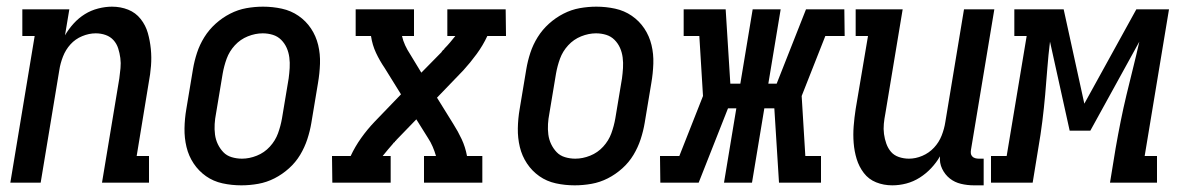

<svg xmlns="http://www.w3.org/2000/svg" viewBox="-20 -548 3540 576"><path d="M11 0 84 -440H47V-520H188L175 -442Q186 -461 201 -477.5Q216 -494 234.5 -505.5Q253 -517 274.5 -522.5Q296 -528 316 -528Q342 -528 364.5 -519Q387 -510 402 -491Q417 -472 423.5 -449Q430 -426 432.5 -401Q435 -376 433 -350.5Q431 -325 426 -299L390 -80H427V0H286L338 -313Q340 -328 341.5 -343.5Q343 -359 341 -374Q339 -389 334.5 -403Q330 -417 320.5 -427.5Q311 -438 297 -443Q283 -448 267 -448Q247 -448 226.5 -439.5Q206 -431 191.5 -415Q177 -399 169 -378.5Q161 -358 158 -338L102 0Z M704 8Q675 8 647.5 2Q620 -4 598 -19.5Q576 -35 561 -57.5Q546 -80 539.5 -107Q533 -134 533.5 -163Q534 -192 539 -221L559 -341Q563 -365 571 -389.5Q579 -414 593 -436.5Q607 -459 627 -477Q647 -495 670.5 -507Q694 -519 719 -523.5Q744 -528 769 -528Q798 -528 825.5 -522Q853 -516 875.5 -500.5Q898 -485 913 -462.5Q928 -440 934.5 -413Q941 -386 940 -357Q939 -328 934 -299L914 -179Q910 -155 902 -130.5Q894 -106 880.5 -83.5Q867 -61 847 -43Q827 -25 803.5 -13Q780 -1 754.5 3.5Q729 8 704 8ZM706 -72Q728 -72 750.5 -81Q773 -90 789.5 -108Q806 -126 814 -148Q822 -170 826 -193L846 -313Q848 -328 849 -344Q850 -360 848 -375.5Q846 -391 840 -404.5Q834 -418 823.5 -428.5Q813 -439 798.5 -443.5Q784 -448 768 -448Q746 -448 723.5 -439Q701 -430 684.5 -412Q668 -394 660 -372Q652 -350 648 -327L628 -207Q625 -192 624 -176Q623 -160 625 -144.5Q627 -129 633.5 -115.5Q640 -102 650 -91.5Q660 -81 675 -76.5Q690 -72 706 -72Z M977 0 976 -80H1032Q1045 -108 1063.5 -134Q1082 -160 1104 -183L1183 -265L1134 -344Q1119 -366 1108 -389.5Q1097 -413 1093 -440H1047V-520H1222V-440H1186Q1189 -426 1195.5 -412Q1202 -398 1210 -386L1244 -330L1305 -392Q1305 -393 1306 -394Q1307 -395 1308 -396V-397Q1310 -398 1311 -399Q1312 -400 1313 -401V-402Q1322 -411 1330 -420.5Q1338 -430 1346 -440H1322V-520H1497L1498 -440H1442Q1429 -412 1410 -386Q1391 -360 1370 -337L1291 -255L1340 -176Q1354 -154 1365 -130.5Q1376 -107 1381 -80H1427V0H1252V-80H1288Q1284 -94 1278 -108Q1272 -122 1264 -134L1229 -190L1169 -128Q1169 -127 1167.5 -126Q1166 -125 1165 -124V-123Q1164 -122 1163 -121Q1162 -120 1160 -119V-118Q1152 -109 1144 -99.5Q1136 -90 1128 -80H1152V0Z M1704 8Q1675 8 1647.5 2Q1620 -4 1598 -19.5Q1576 -35 1561 -57.5Q1546 -80 1539.5 -107Q1533 -134 1533.5 -163Q1534 -192 1539 -221L1559 -341Q1563 -365 1571 -389.5Q1579 -414 1593 -436.5Q1607 -459 1627 -477Q1647 -495 1670.5 -507Q1694 -519 1719 -523.5Q1744 -528 1769 -528Q1798 -528 1825.5 -522Q1853 -516 1875.5 -500.5Q1898 -485 1913 -462.5Q1928 -440 1934.5 -413Q1941 -386 1940 -357Q1939 -328 1934 -299L1914 -179Q1910 -155 1902 -130.5Q1894 -106 1880.5 -83.5Q1867 -61 1847 -43Q1827 -25 1803.5 -13Q1780 -1 1754.5 3.5Q1729 8 1704 8ZM1706 -72Q1728 -72 1750.5 -81Q1773 -90 1789.5 -108Q1806 -126 1814 -148Q1822 -170 1826 -193L1846 -313Q1848 -328 1849 -344Q1850 -360 1848 -375.5Q1846 -391 1840 -404.5Q1834 -418 1823.5 -428.5Q1813 -439 1798.5 -443.5Q1784 -448 1768 -448Q1746 -448 1723.5 -439Q1701 -430 1684.5 -412Q1668 -394 1660 -372Q1652 -350 1648 -327L1628 -207Q1625 -192 1624 -176Q1623 -160 1625 -144.5Q1627 -129 1633.5 -115.5Q1640 -102 1650 -91.5Q1660 -81 1675 -76.5Q1690 -72 1706 -72Z M1961 0 1960 -80H2018L2089 -260L2078 -440H2031V-520H2157L2171 -297H2201L2238 -520H2322L2285 -297H2310L2398 -520H2513L2514 -440H2456L2385 -260L2396 -80H2443V0H2317L2303 -223H2273L2236 0H2152L2189 -223H2164L2076 0Z M2657 8Q2631 8 2608.5 -1Q2586 -10 2571.5 -29Q2557 -48 2550 -71Q2543 -94 2541 -119Q2539 -144 2541 -169.5Q2543 -195 2547 -221L2584 -440H2547V-520H2688L2636 -207Q2633 -192 2631.5 -176.5Q2630 -161 2632 -146Q2634 -131 2639 -117Q2644 -103 2653 -92.5Q2662 -82 2676.5 -77Q2691 -72 2707 -72Q2727 -72 2747 -80.5Q2767 -89 2782 -105Q2797 -121 2805 -141.5Q2813 -162 2816 -182L2872 -520H2963L2893 -99Q2892 -93 2892.5 -88Q2893 -83 2896.5 -79Q2900 -75 2905.5 -73.5Q2911 -72 2916 -72H2931V8H2902Q2882 8 2863 3.5Q2844 -1 2829.5 -12.5Q2815 -24 2806.5 -41.5Q2798 -59 2800 -79Q2789 -60 2773.5 -43.5Q2758 -27 2739 -15Q2720 -3 2699 2.5Q2678 8 2657 8Z M2953 0V-80H3000L3060 -440H3023V-520H3171L3233 -237L3389 -520H3487L3414 -80H3451V0H3310L3327 -104Q3334 -144 3342 -184Q3350 -224 3359.5 -263.5Q3369 -303 3379 -343Q3389 -383 3398 -423L3251 -156H3189L3130 -423Q3125 -383 3122 -343Q3119 -303 3115.5 -263.5Q3112 -224 3107 -184Q3102 -144 3095 -104L3078 0Z"/></svg>

Font: Iosevka Curly Slab Medium
Style: Italic
Weight: 500
Italic angle: -9°
Monospace: yes
Designer: Belleve Invis
Foundry: Belleve Invis
Version: Version 22.1.2; ttfautohint (v1.8.4)